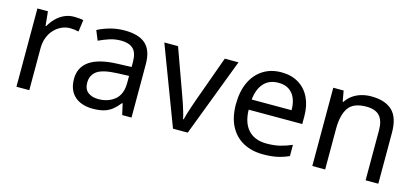

<svg xmlns="http://www.w3.org/2000/svg" viewBox="-51 -903 2747 1270"><g transform="rotate(15 1322.0 -268.0)"><path d="M335 -546Q350 -546 367.5 -544.5Q385 -543 398 -540L387 -459Q374 -462 358.5 -464Q343 -466 329 -466Q298 -466 270 -453Q242 -440 220 -416.5Q198 -393 185.5 -360Q173 -327 173 -286V0H85V-536H157L167 -438H171Q188 -468 212 -492.5Q236 -517 267 -531.5Q298 -546 335 -546Z M681 -545Q779 -545 826 -502Q873 -459 873 -365V0H809L792 -76H788Q765 -47 740.5 -27.5Q716 -8 684.5 1Q653 10 608 10Q560 10 521.5 -7Q483 -24 461 -59.5Q439 -95 439 -149Q439 -229 502 -272.5Q565 -316 696 -320L787 -323V-355Q787 -422 758 -448Q729 -474 676 -474Q634 -474 596 -461.5Q558 -449 525 -433L498 -499Q533 -518 581 -531.5Q629 -545 681 -545ZM707 -259Q607 -255 568.5 -227Q530 -199 530 -148Q530 -103 557.5 -82Q585 -61 628 -61Q696 -61 741 -98.5Q786 -136 786 -214V-262Z M1157 0 954 -536H1048L1162 -220Q1170 -198 1179 -171Q1188 -144 1195 -119.5Q1202 -95 1205 -78H1209Q1213 -95 1220.5 -120Q1228 -145 1237.5 -172Q1247 -199 1254 -220L1368 -536H1462L1258 0Z M1754 -546Q1823 -546 1872.5 -516Q1922 -486 1948.5 -431.5Q1975 -377 1975 -304V-251H1608Q1610 -160 1654.5 -112.5Q1699 -65 1779 -65Q1830 -65 1869.5 -74.5Q1909 -84 1951 -102V-25Q1910 -7 1870 1.5Q1830 10 1775 10Q1699 10 1640.5 -21Q1582 -52 1549.5 -113.5Q1517 -175 1517 -264Q1517 -352 1546.5 -415Q1576 -478 1629.5 -512Q1683 -546 1754 -546ZM1753 -474Q1690 -474 1653.5 -433.5Q1617 -393 1610 -321H1883Q1883 -367 1869 -401Q1855 -435 1826.5 -454.5Q1798 -474 1753 -474Z M2369 -546Q2465 -546 2514 -499.5Q2563 -453 2563 -349V0H2476V-343Q2476 -408 2447 -440Q2418 -472 2356 -472Q2267 -472 2233 -422Q2199 -372 2199 -278V0H2111V-536H2182L2195 -463H2200Q2218 -491 2244.5 -509.5Q2271 -528 2303 -537Q2335 -546 2369 -546Z"/></g></svg>

Font: ugurmukhi15
Style: Book
Weight: 400
Designer: Jelle Bosma - Monotype Design Team
Foundry: Monotype Imaging Inc.
Version: Version 2.003